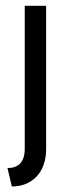

<svg xmlns="http://www.w3.org/2000/svg" viewBox="-20 -437 248 673"><path d="M21.5 216.7C90.3 216.7 141.7 169.4 141.7 86.1V-416.7H66.7V84.7C66.7 135.4 40.3 152.1 6.2 152.1Z"/></svg>

Font: Afacad
Style: Regular
Weight: 400
Designer: Kristian Moeller
Foundry: Dicotype
Version: Version 1.000